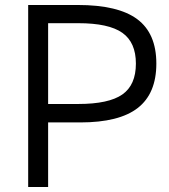

<svg xmlns="http://www.w3.org/2000/svg" viewBox="-20 -750 678 770"><path d="M93 0V-730H292Q454 -730 530.5 -673Q607 -616 607 -495Q607 -375 532.5 -317Q458 -259 302 -259H133V-333H294Q416 -333 470.5 -371Q525 -409 525 -495Q525 -580 470.5 -618.5Q416 -657 294 -657H173V0Z"/></svg>

Font: M PLUS 1
Style: Regular
Weight: 400
Designer: Coji Morishita
Foundry: UNDERFOREST DESIGN
Version: Version 1.001